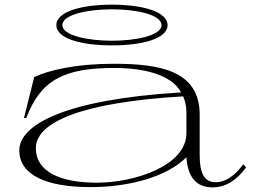

<svg xmlns="http://www.w3.org/2000/svg" viewBox="-20 -789 1109 825"><path d="M368 15C541 15 698 -31 781 -113C787 -27 824 16 893 16C950 16 995 -13 1038 -70L1025 -83C988 -32 947 -6 908 -6C854 -6 838 -50 838 -124V-296C838 -487 665 -515 468 -515C305 -515 189 -487 127 -458L83 -282H93C155 -446 256 -497 471 -497C599 -497 718 -468 758 -392C252 -361 63 -251 63 -143C63 -33 187 15 368 15ZM396 -4C240 -4 134 -51 134 -152C134 -264 329 -349 767 -375C776 -354 781 -332 781 -305V-217C781 -77 559 -4 396 -4ZM461 -594C592 -594 700 -623 700 -681C700 -739 592 -769 461 -769C330 -769 222 -739 222 -681C222 -623 330 -594 461 -594ZM461 -614C359 -614 248 -636 248 -681C248 -727 359 -749 461 -749C563 -749 674 -727 674 -681C674 -636 563 -614 461 -614Z"/></svg>

Font: Sprat Extended Light
Style: Regular
Weight: 300
Width: 9
Designer: Ethan Nakache
Foundry: Collletttivo
Version: Version 2.000;Glyphs 3.2 (3217)